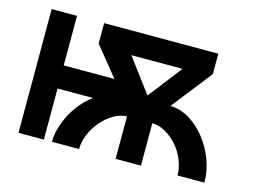

<svg xmlns="http://www.w3.org/2000/svg" viewBox="-80 -689 1104 827"><g transform="rotate(15 472.0 -276.0)"><path d="M57 -552H170V-331H396L291 -461V-552H800V-461L659 -281Q702 -281 742.5 -257Q783 -233 815 -193.5Q847 -154 866.5 -103.5Q886 -53 886 0H766Q766 -35 752 -69Q738 -103 714.5 -129.5Q691 -156 662 -172.5Q633 -189 603 -189V0H490V-189Q461 -189 432 -172Q403 -155 379.5 -128Q356 -101 341.5 -67Q327 -33 327 0H206Q206 -31 215.5 -63.5Q225 -96 241.5 -127Q258 -158 280.5 -184Q303 -210 328 -228H170V0H57ZM668 -449H440L552 -299Z"/></g></svg>

Font: Involve SemiBold
Style: Regular
Weight: 600
Designer: Stefan Peev
Foundry: Context Ltd.
Version: Version 1.001